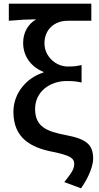

<svg xmlns="http://www.w3.org/2000/svg" viewBox="-20 -817 539 1045"><path d="M421 208C467 143 487 81 487 47C487 -31 449 -61 337 -82C237 -101 171 -126 171 -224C171 -319 253 -376 342 -376C370 -376 394 -375 424 -368V-463C394 -456 378 -455 348 -455C284 -455 222 -510 222 -581C222 -659 279 -704 348 -704H477V-797H28V-704C94 -710 123 -711 177 -712C132 -686 106 -639 106 -584C106 -509 150 -453 216 -426V-422C128 -395 53 -313 53 -208C53 -65 149 -14 265 9C359 28 384 43 384 75C384 105 367 127 330 174Z"/></svg>

Font: Noto Sans TC Medium
Style: Regular
Weight: 500
Designer: Ryoko NISHIZUKA 西塚涼子 (kana, bopomofo & ideographs); Paul D. Hunt (Latin, Greek & Cyrillic); Sandoll Communications 산돌커뮤니
Foundry: Adobe
Version: Version 2.004;hotconv 1.0.118;makeotfexe 2.5.65603